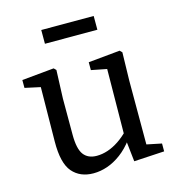

<svg xmlns="http://www.w3.org/2000/svg" viewBox="-102 -747 786 849"><g transform="rotate(-15 291.5 -323.0)"><path d="M223 13Q162 13 127 -27.5Q92 -68 93 -167L96 -431L117 -411L25 -431V-467L172 -481L182 -471L177 -342V-176Q177 -111 197 -84.5Q217 -58 257 -58Q282 -58 307.5 -66.5Q333 -75 358.5 -92Q384 -109 408 -134L423 -91H408Q381 -55 350 -32Q319 -9 287 2Q255 13 223 13ZM410 8 397 -109V-111L400 -417L329 -431V-467L474 -481L484 -471L481 -342V-50L549 -36V0ZM163 -596V-659H403V-596Z"/></g></svg>

Font: Source Serif 4 Variable
Style: Regular
Weight: 400
Designer: Frank Grießhammer
Foundry: Adobe
Version: Version 4.005;hotconv 1.1.0;makeotfexe 2.6.0